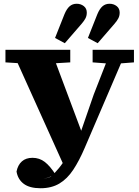

<svg xmlns="http://www.w3.org/2000/svg" viewBox="-20 -920 739 1022"><path d="M68 -7Q75 -42 96.5 -61Q118 -80 153 -80Q190 -80 218.5 -58Q247 -36 277 11L211 33L251 21Q272 1 293.5 -25Q315 -51 337 -89Q359 -127 381 -180H397L479 -417L572 -655H655L431 -133Q402 -65 370 -16.5Q338 32 296 57Q254 82 196 82Q138 82 106.5 58.5Q75 35 68 -7ZM9 -588V-655H354V-588L220 -580H138ZM473 -588V-655H693V-588L602 -581H566ZM326 -25 42 -655H251L422 -198ZM273 -718 323 -844Q335 -873 350.5 -886.5Q366 -900 388 -900Q410 -900 426 -887.5Q442 -875 442 -853Q442 -836 435 -822.5Q428 -809 415 -794L325 -690ZM448 -718 498 -844Q510 -873 525.5 -886.5Q541 -900 563 -900Q585 -900 601 -887.5Q617 -875 617 -853Q617 -836 610 -822.5Q603 -809 590 -794L500 -690Z"/></svg>

Font: Source Serif 4 ExtraBold
Style: Regular
Weight: 800
Designer: Frank Grießhammer
Foundry: Adobe Systems Incorporated
Version: Version 4.004;hotconv 1.0.116;makeotfexe 2.5.65601